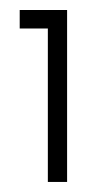

<svg xmlns="http://www.w3.org/2000/svg" viewBox="-20 -615 217 380"><path d="M74.7 -254.9H112.8V-595.2H19V-558.6H74.7Z"/></svg>

Font: Now Light
Style: Regular
Weight: 300
Designer: Alfredo Marco Pradil
Foundry: Alfredo Marco Pradil
Version: Version 1.200;hotconv 1.0.109;makeotfexe 2.5.65596